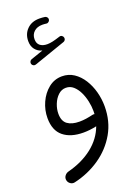

<svg xmlns="http://www.w3.org/2000/svg" viewBox="-179 -776 820 1127"><g transform="rotate(-20 231.5 -213.0)"><path d="M81.5 -466.8Q79.1 -473.6 82.5 -481.4Q85.9 -489.3 93.8 -492.2L170.4 -518.6Q143.6 -525.9 127.4 -546.4Q111.3 -566.9 111.3 -598.1Q111.3 -643.1 140.4 -672.1Q169.4 -701.2 217.3 -701.2Q236.3 -701.2 252 -698.7Q259.8 -697.3 264.9 -691.2Q270 -685.1 269 -677.7Q268.6 -669.9 262 -664.1Q255.4 -658.2 247.1 -659.2Q242.7 -660.2 234.9 -660.6Q227.1 -661.1 221.7 -661.1Q189 -661.1 169.4 -643.1Q149.9 -625 149.9 -596.2Q149.9 -569.8 166.5 -556.6Q183.1 -543.5 211.4 -543.5Q226.1 -543.5 244.9 -547.6Q263.7 -551.8 292 -561Q300.3 -564 307.6 -559.6Q314.9 -555.2 316.9 -546.9Q318.8 -539.1 315.2 -532.5Q311.5 -525.9 304.7 -523.4L106.9 -454.6Q99.1 -451.7 91.8 -455.3Q84.5 -459 81.5 -466.8ZM226.1 -337.4Q267.1 -337.4 299.8 -315.7Q332.5 -293.9 355.5 -257.6Q378.4 -221.2 390.4 -176.8Q402.3 -132.3 402.3 -86.4Q402.3 6.8 359.9 80.8Q317.4 154.8 245.4 204.1Q173.3 253.4 85 273.4Q70.3 276.9 57.6 268.1Q44.9 259.3 42 244.6Q39.1 229.5 48.1 217.3Q57.1 205.1 71.3 201.2Q162.6 177.7 226.1 127.7Q289.6 77.6 315.4 7.3Q272.9 16.6 233.9 16.6Q154.3 16.6 108.6 -20.8Q63 -58.1 63 -135.3Q63 -185.5 84 -231.9Q105 -278.3 141.8 -307.9Q178.7 -337.4 226.1 -337.4ZM131.8 -137.7Q131.8 -91.3 158.9 -71.5Q186 -51.8 233.4 -51.8Q253.9 -51.8 274.9 -54.9Q295.9 -58.1 316.4 -63Q323.2 -64.9 330.6 -63.5Q331.1 -73.7 331.1 -84Q331.1 -112.8 324.2 -144.5Q317.4 -176.3 304 -203.9Q290.5 -231.4 270.8 -248.8Q251 -266.1 224.6 -266.1Q197.3 -266.1 176.3 -246.3Q155.3 -226.6 143.6 -196.8Q131.8 -167 131.8 -137.7Z"/></g></svg>

Font: Mikhak-FD Regular
Style: FD-Regular
Weight: 400
Designer: Amin Abedi
Version: Version 3.2